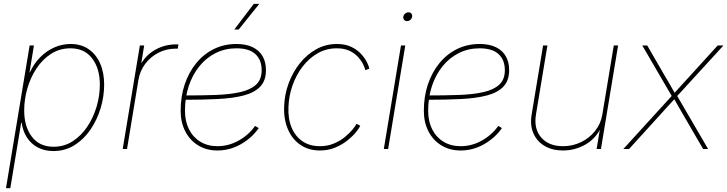

<svg xmlns="http://www.w3.org/2000/svg" viewBox="-20 -776 3788 1000"><path d="M11.2 204.1 134.3 -539.1H156.7L133.8 -399.4H135.7Q156.2 -444.3 189 -477.5Q221.7 -510.7 262.5 -528.8Q303.2 -546.9 347.7 -546.9Q402.3 -546.9 441.4 -520Q480.5 -493.2 501.5 -445.6Q522.5 -397.9 522.5 -335Q522.5 -274.4 504.2 -213.1Q485.8 -151.9 451.4 -101.3Q417 -50.8 368.2 -20Q319.3 10.7 258.3 10.7Q212.9 10.7 177.7 -7.6Q142.6 -25.9 120.8 -59.1Q99.1 -92.3 92.8 -136.7H90.3L33.7 204.1ZM258.8 -11.7Q314.5 -11.7 358.9 -40.5Q403.3 -69.3 434.8 -116.5Q466.3 -163.6 483.2 -220.7Q500 -277.8 500 -334.5Q500 -419.9 459.7 -472.2Q419.4 -524.4 347.2 -524.4Q291 -524.4 246.3 -495.8Q201.7 -467.3 170.2 -419.7Q138.7 -372.1 122.3 -314.9Q106 -257.8 106 -200.7Q106 -116.7 145.8 -64.2Q185.5 -11.7 258.8 -11.7Z M619.1 0 708.5 -539.1H731L716.3 -450.2H718.8Q745.1 -493.7 793.2 -519.3Q841.3 -544.9 897.5 -544.9Q901.9 -544.9 903.3 -544.9Q904.8 -544.9 909.2 -544.9L905.8 -522.5Q903.3 -522.5 900.9 -522.5Q898.4 -522.5 894 -522.5Q846.2 -522.5 804.9 -501.2Q763.7 -480 736.1 -443.1Q708.5 -406.2 700.7 -358.4L641.6 0Z M1112.3 7.8Q1055.7 7.8 1012.5 -18.6Q969.2 -44.9 945.1 -91.6Q920.9 -138.2 920.9 -199.2Q920.9 -273.4 942.1 -336.7Q963.4 -399.9 1002.2 -447.3Q1041 -494.6 1094.2 -520.8Q1147.5 -546.9 1211.4 -546.9Q1261.7 -546.9 1295.9 -530.3Q1330.1 -513.7 1347.7 -483.2Q1365.2 -452.6 1365.2 -411.1Q1365.2 -356 1335.2 -324.7Q1305.2 -293.5 1249.3 -278.8Q1193.4 -264.2 1114.7 -260.3Q1036.1 -256.3 939.5 -256.3V-278.8Q1030.3 -278.8 1104.5 -281.5Q1178.7 -284.2 1231.9 -296.4Q1285.2 -308.6 1314 -335.4Q1342.8 -362.3 1342.8 -410.2Q1342.8 -464.4 1309.8 -494.4Q1276.9 -524.4 1211.4 -524.4Q1152.8 -524.4 1103.5 -499.8Q1054.2 -475.1 1018.6 -431.2Q982.9 -387.2 963.1 -327.9Q943.4 -268.6 943.4 -199.2Q943.4 -143.6 964.6 -102.1Q985.8 -60.5 1023.9 -37.6Q1062 -14.6 1112.3 -14.6Q1171.4 -14.6 1223.6 -44.2Q1275.9 -73.7 1308.6 -120.1L1327.6 -108.9Q1292.5 -58.1 1234.9 -25.1Q1177.2 7.8 1112.3 7.8ZM1200.2 -622.1 1301.8 -755.9H1330.6L1223.1 -622.1Z M1646 7.8Q1587.4 7.8 1544.4 -21.7Q1501.5 -51.3 1479.2 -103.5Q1457 -155.8 1460 -222.7Q1461.9 -284.2 1483.4 -342.3Q1504.9 -400.4 1541.7 -446.5Q1578.6 -492.7 1627.7 -519.8Q1676.8 -546.9 1734.4 -546.9Q1779.3 -546.9 1810.5 -531.5Q1841.8 -516.1 1861.8 -493.9Q1881.8 -471.7 1891.8 -450.7Q1901.9 -429.7 1903.3 -418L1882.3 -410.6Q1880.9 -421.4 1871.8 -440.2Q1862.8 -459 1845.5 -478.5Q1828.1 -498 1800.8 -511.2Q1773.4 -524.4 1734.4 -524.4Q1679.7 -524.4 1634.5 -498.5Q1589.4 -472.7 1555.9 -429Q1522.5 -385.3 1503.4 -330.8Q1484.4 -276.4 1482.4 -219.2Q1479.5 -157.7 1498.8 -111.6Q1518.1 -65.4 1555.7 -40Q1593.3 -14.6 1646 -14.6Q1685.5 -14.6 1718.5 -28.3Q1751.5 -42 1776.1 -62.3Q1800.8 -82.5 1816.4 -101.6Q1832 -120.6 1836.9 -131.3L1856.4 -121.1Q1851.6 -109.4 1834.5 -88.1Q1817.4 -66.9 1790 -44.9Q1762.7 -22.9 1726.3 -7.6Q1689.9 7.8 1646 7.8Z M1979 0 2068.4 -539.1H2090.8L2001.5 0ZM2099.6 -666Q2090.3 -666 2084.7 -672.9Q2079.1 -679.7 2080.6 -689Q2082 -698.7 2090.1 -705.3Q2098.1 -711.9 2107.9 -711.9Q2117.2 -711.9 2122.6 -705.3Q2127.9 -698.7 2126.5 -689Q2125 -679.2 2117.2 -672.6Q2109.4 -666 2099.6 -666Z M2378.9 7.8Q2322.3 7.8 2279.1 -18.6Q2235.8 -44.9 2211.7 -91.6Q2187.5 -138.2 2187.5 -199.2Q2187.5 -273.4 2208.7 -336.7Q2230 -399.9 2268.8 -447.3Q2307.6 -494.6 2360.8 -520.8Q2414.1 -546.9 2478 -546.9Q2528.3 -546.9 2562.5 -530.3Q2596.7 -513.7 2614.3 -483.2Q2631.8 -452.6 2631.8 -411.1Q2631.8 -356 2601.8 -324.7Q2571.8 -293.5 2515.9 -278.8Q2460 -264.2 2381.3 -260.3Q2302.7 -256.3 2206.1 -256.3V-278.8Q2296.9 -278.8 2371.1 -281.5Q2445.3 -284.2 2498.5 -296.4Q2551.8 -308.6 2580.6 -335.4Q2609.4 -362.3 2609.4 -410.2Q2609.4 -464.4 2576.4 -494.4Q2543.5 -524.4 2478 -524.4Q2419.4 -524.4 2370.1 -499.8Q2320.8 -475.1 2285.2 -431.2Q2249.5 -387.2 2229.7 -327.9Q2210 -268.6 2210 -199.2Q2210 -143.6 2231.2 -102.1Q2252.4 -60.5 2290.5 -37.6Q2328.6 -14.6 2378.9 -14.6Q2438 -14.6 2490.2 -44.2Q2542.5 -73.7 2575.2 -120.1L2594.2 -108.9Q2559.1 -58.1 2501.5 -25.1Q2443.8 7.8 2378.9 7.8Z M2912.1 7.8Q2856.4 7.8 2816.4 -15.9Q2776.4 -39.6 2758.1 -81.8Q2739.7 -124 2749 -179.7L2808.6 -539.1H2831.1L2771.5 -179.7Q2759.3 -105.5 2798.6 -60.1Q2837.9 -14.6 2912.1 -14.6Q2962.9 -14.6 3006.6 -35.9Q3050.3 -57.1 3079.8 -94.5Q3109.4 -131.8 3117.2 -179.7L3176.8 -539.1H3199.2L3109.9 0H3087.4L3106.9 -117.2H3112.8Q3084.5 -54.7 3029.5 -23.4Q2974.6 7.8 2912.1 7.8Z M3226.6 0 3485.8 -284.2 3483.4 -267.6 3325.2 -539.1H3351.1L3438 -388.7Q3453.6 -363.3 3468.3 -337.2Q3482.9 -311 3498 -285.2H3486.8Q3510.7 -311 3533.9 -337.2Q3557.1 -363.3 3581.1 -388.7L3717.8 -539.1H3748L3499.5 -267.6L3502.4 -284.2L3668 0H3642.1L3541.5 -172.9Q3527.3 -196.8 3514.4 -220Q3501.5 -243.2 3487.8 -266.6H3499Q3477.1 -243.2 3456.1 -220Q3435.1 -196.8 3413.6 -172.9L3256.3 0Z"/></svg>

Font: Inter 18pt Thin
Style: Italic
Weight: 250
Italic angle: -9.3988°
Version: Version 4.001;git-66647c0bb